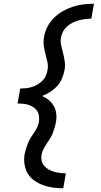

<svg xmlns="http://www.w3.org/2000/svg" viewBox="-20 -853 540 1026"><path d="M318 153Q290 153 263.5 149.5Q237 146 212 137Q187 128 165 113Q143 98 129.5 76.5Q116 55 111.5 28Q107 1 111 -27Q114 -42 118.5 -57Q123 -72 129 -87Q135 -102 143.5 -116Q152 -130 161.5 -143.5Q171 -157 178 -171Q185 -185 188 -201Q190 -216 188.5 -231Q187 -246 179.5 -258.5Q172 -271 160 -279Q148 -287 134 -292Q120 -297 104.5 -298.5Q89 -300 74 -300L88 -380Q103 -380 118.5 -381.5Q134 -383 150 -388Q166 -393 180 -401Q194 -409 206.5 -421.5Q219 -434 225.5 -449Q232 -464 234 -479Q238 -502 233 -523.5Q228 -545 222.5 -566Q217 -587 214 -609Q211 -631 215 -653Q219 -681 232.5 -708Q246 -735 267.5 -756.5Q289 -778 315 -793Q341 -808 369 -817Q397 -826 425.5 -829.5Q454 -833 482 -833L468 -753Q452 -753 435.5 -751Q419 -749 402 -744.5Q385 -740 369.5 -732.5Q354 -725 340 -713Q326 -701 317.5 -685.5Q309 -670 306 -653Q302 -631 307 -609.5Q312 -588 317.5 -567Q323 -546 326 -524Q329 -502 325 -479Q321 -457 311.5 -434.5Q302 -412 285.5 -393.5Q269 -375 247.5 -361.5Q226 -348 204 -340Q224 -332 240.5 -318.5Q257 -305 267.5 -286.5Q278 -268 280.5 -245.5Q283 -223 279 -201Q276 -185 271.5 -170Q267 -155 261.5 -140.5Q256 -126 247 -112Q238 -98 229 -84.5Q220 -71 212.5 -56.5Q205 -42 202 -27Q199 -10 202.5 5.5Q206 21 216 33Q226 45 239.5 52.5Q253 60 268 64.5Q283 69 299.5 71Q316 73 332 73Z"/></svg>

Font: Iosevka Term Curly Md Obl
Style: Regular
Weight: 500
Italic angle: -9°
Designer: Belleve Invis
Foundry: Belleve Invis
Version: Version 32.3.0